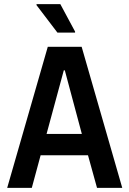

<svg xmlns="http://www.w3.org/2000/svg" viewBox="-20 -916 631 936"><path d="M15 0 213 -688H378L576 0H453L409 -159H178L135 0ZM207 -263H379L296 -573H291ZM260 -757 158 -891V-896H274L346 -762V-757Z"/></svg>

Font: Saira Semi Condensed Medium
Style: Regular
Weight: 500
Width: 4
Designer: Hector Gatti with collaboration of the Omnibus-Type team
Foundry: Omnibus-Type
Version: Version 1.001; ttfautohint (v1.8)